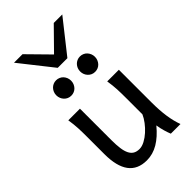

<svg xmlns="http://www.w3.org/2000/svg" viewBox="-294 -1067 1167 1167"><g transform="rotate(-45 289.5 -483.5)"><path d="M449.2 0Q445.8 -8.3 441.9 -19.5Q438 -30.8 434.3 -43.5Q430.7 -56.2 427.5 -70.1Q424.3 -84 422.4 -97.7Q377.9 -43.5 330.8 -15.6Q283.7 12.2 231.9 12.2Q75.7 12.2 75.7 -197.8V-341.8Q75.7 -365.2 75.4 -384.3Q75.2 -403.3 74.2 -421.1Q73.2 -439 71.3 -457.5Q69.3 -476.1 65.9 -498H166V-227.1Q166 -185.5 170.2 -155.5Q174.3 -125.5 184.1 -106.2Q193.8 -86.9 209.7 -77.6Q225.6 -68.4 249 -68.4Q270.5 -68.4 294.9 -81.3Q319.3 -94.2 341.6 -114.3Q363.8 -134.3 382.1 -158.4Q400.4 -182.6 410.2 -205.1V-341.8Q410.2 -365.7 409.9 -385Q409.7 -404.3 408.7 -421.9Q407.7 -439.5 405.8 -457.5Q403.8 -475.6 400.4 -498H500.5V-219.7Q500.5 -148.4 508.5 -95Q516.6 -41.5 532.2 0ZM121.6 -656.7Q121.6 -670.4 126.5 -682.4Q131.3 -694.3 139.9 -703.4Q148.4 -712.4 159.9 -717.5Q171.4 -722.7 185.1 -722.7Q198.7 -722.7 210.4 -717.5Q222.2 -712.4 230.5 -703.4Q238.8 -694.3 243.7 -682.4Q248.5 -670.4 248.5 -656.7Q248.5 -643.1 243.7 -631.1Q238.8 -619.1 230.5 -610.1Q222.2 -601.1 210.4 -595.9Q198.7 -590.8 185.1 -590.8Q171.4 -590.8 159.9 -595.9Q148.4 -601.1 139.9 -610.1Q131.3 -619.1 126.5 -631.1Q121.6 -643.1 121.6 -656.7ZM326.7 -656.7Q326.7 -670.4 331.5 -682.4Q336.4 -694.3 345 -703.4Q353.5 -712.4 365 -717.5Q376.5 -722.7 390.1 -722.7Q403.8 -722.7 415.5 -717.5Q427.2 -712.4 435.5 -703.4Q443.8 -694.3 448.7 -682.4Q453.6 -670.4 453.6 -656.7Q453.6 -643.1 448.7 -631.1Q443.8 -619.1 435.5 -610.1Q427.2 -601.1 415.5 -595.9Q403.8 -590.8 390.1 -590.8Q376.5 -590.8 365 -595.9Q353.5 -601.1 345 -610.1Q336.4 -619.1 331.5 -631.1Q326.7 -643.1 326.7 -656.7ZM153.3 -979 287.6 -842.3 421.9 -979H495.1L329.1 -769H246.1L80.1 -979Z"/></g></svg>

Font: Andika Phon
Style: Regular
Weight: 400
Designer: Victor Gaultney, Annie Olsen, Julie Remington, Don Collingsworth, Eric Hays, Becca Hirsbrunner
Foundry: SIL International
Version: Version 5.000